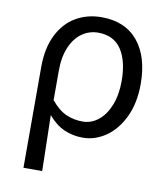

<svg xmlns="http://www.w3.org/2000/svg" viewBox="-84 -627 780 896"><g transform="rotate(10 306.0 -178.5)"><path d="M326 -555.8Q437.4 -555.8 498.1 -482.6Q558.8 -409.4 558.8 -279.6Q558.8 -190.4 527.4 -124Q496 -57.6 444.7 -22.2Q393.4 13.2 335.6 13.2Q287.8 13.2 246.8 -4.9Q205.8 -23 170.8 -64.8Q173.8 67.4 176.6 199.6H87.8V-278Q87.8 -367.8 119.2 -430.6Q150.6 -493.4 204.6 -524.6Q258.6 -555.8 326 -555.8ZM468.8 -278.2Q468.8 -373.2 432.6 -427.6Q396.4 -482 322.2 -482Q281.2 -482 247 -458.6Q212.8 -435.2 192.2 -388.4Q171.6 -341.6 171.6 -275V-135.6Q207.4 -92.4 243.7 -76.6Q280 -60.8 321.6 -60.8Q362.2 -60.8 395.7 -87.3Q429.2 -113.8 449 -163.3Q468.8 -212.8 468.8 -278.2Z"/></g></svg>

Font: 寒蝉端黑体 Light
Style: Regular
Weight: 300
Designer: ChillDuanSans {Warren2060}; 
Source Han Sans {Ryoko NISHIZUKA 西塚涼子 (kana, bopomofo & ideographs); Paul D. Hunt (Latin, G
Foundry: ChillType&Adobe
Version: Version 1.300;Glyphs 3.3 (3306)